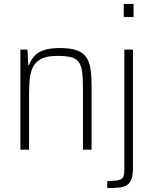

<svg xmlns="http://www.w3.org/2000/svg" viewBox="-20 -763 782 979"><path d="M84 0V-510H120L124 -431H128Q137 -456 153.5 -475.5Q170 -495 201.5 -506.5Q233 -518 285 -518Q338 -518 370 -507Q402 -496 419 -472.5Q436 -449 441.5 -411.5Q447 -374 447 -320V0H403V-311Q403 -366 398.5 -398.5Q394 -431 380 -448.5Q366 -466 340 -472Q314 -478 272 -478Q218 -478 188.5 -462Q159 -446 146 -417Q133 -388 130.5 -349Q128 -310 128 -264V0ZM611 -676V-743H661V-676ZM527 196V160Q567 160 585.5 155Q604 150 609 137.5Q614 125 614 103V-510H658V91Q658 128 650.5 149.5Q643 171 627 181Q611 191 586.5 193.5Q562 196 527 196Z"/></svg>

Font: Saira SemiCondensed ExtraLight
Style: Regular
Weight: 250
Width: 4
Designer: Hector Gatti with collaboration of the Omnibus-Type team
Foundry: Omnibus-Type
Version: Version 1.101